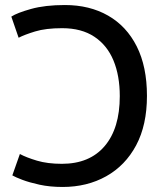

<svg xmlns="http://www.w3.org/2000/svg" viewBox="-20 -728 662 763"><path d="M229 15Q178 15 137 6Q96 -3 68.5 -13.5Q41 -24 29 -31L59 -116Q85 -102 127 -89.5Q169 -77 226 -77Q336 -77 396 -147.5Q456 -218 456 -346Q456 -427 431 -487.5Q406 -548 355 -582Q304 -616 227 -616Q162 -616 119.5 -603Q77 -590 54 -578L25 -662Q48 -677 103.5 -692.5Q159 -708 238 -708Q336 -708 409.5 -666Q483 -624 523.5 -543.5Q564 -463 564 -347Q564 -231 521 -150.5Q478 -70 402 -27.5Q326 15 229 15Z"/></svg>

Font: Ubuntu Sans Medium
Style: Regular
Weight: 500
Designer: Dalton Maag Ltd
Foundry: Dalton Maag Ltd
Version: Version 1.006; ttfautohint (v1.8.4.7-5d5b)